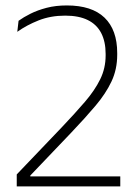

<svg xmlns="http://www.w3.org/2000/svg" viewBox="-20 -668 496 688"><path d="M411 0H40V-43L201.5 -212Q249 -262 284.2 -303Q319.5 -344 339 -383.8Q358.5 -423.5 358.5 -469V-475Q358.5 -519 342.5 -549.8Q326.5 -580.5 294.5 -596.2Q262.5 -612 213.5 -612Q161.5 -612 118.5 -595Q75.5 -578 42 -554L46.5 -593.5Q64.5 -606.5 89.5 -619Q114.5 -631.5 147 -640Q179.5 -648.5 219.5 -648.5Q309 -648.5 354.5 -604.8Q400 -561 400 -478V-471.5Q400 -419.5 379.5 -376Q359 -332.5 322.2 -289Q285.5 -245.5 235.5 -193L88.5 -39V-25L71.5 -36H411Z"/></svg>

Font: Anek Malayalam ExtraLight
Style: Regular
Weight: 250
Version: Version 1.003